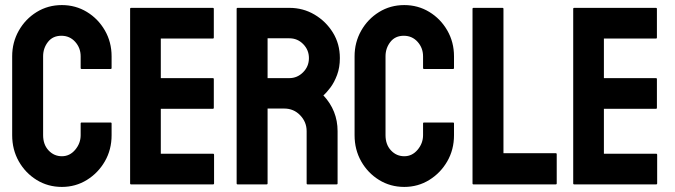

<svg xmlns="http://www.w3.org/2000/svg" viewBox="-20 -727 2660 757"><path d="M224 10Q169 10 124.5 -17.5Q80 -45 54 -91Q28 -137 28 -194V-505Q28 -560 54 -606Q80 -652 124.5 -679.5Q169 -707 224 -707Q278 -707 322.5 -680Q367 -653 393.5 -607Q420 -561 420 -505V-459Q420 -455 416 -455H302Q298 -455 298 -459V-505Q298 -538 276.5 -562Q255 -586 222 -586Q188 -586 169 -561.5Q150 -537 150 -505V-194Q150 -157 171.5 -134Q193 -111 224 -111Q255 -111 276.5 -136.5Q298 -162 298 -194V-240Q298 -244 302 -244H416Q420 -244 420 -240V-194Q420 -137 393.5 -91Q367 -45 322.5 -17.5Q278 10 224 10Z M497 0Q493 0 493 -4V-692Q493 -696 497 -696H819Q823 -696 823 -692V-579Q823 -575 819 -575H614V-419H819Q823 -419 823 -415V-302Q823 -298 819 -298H614V-121H820Q824 -121 824 -116V-4Q824 0 820 0Z M917 0Q913 0 913 -4V-692Q913 -696 917 -696H1121Q1175 -696 1220 -669.5Q1265 -643 1292.5 -598.5Q1320 -554 1320 -498Q1320 -461 1309 -431.5Q1298 -402 1282.5 -381.5Q1267 -361 1255 -351Q1311 -291 1311 -210V-4Q1311 0 1307 0H1193Q1189 0 1189 -4V-210Q1189 -246 1163.5 -272.5Q1138 -299 1101 -299H1035V-4Q1035 0 1031 0ZM1035 -419H1121Q1152 -419 1175 -442Q1198 -465 1198 -498Q1198 -530 1175.5 -553Q1153 -576 1121 -576H1035Z M1574 10Q1519 10 1474.5 -17.5Q1430 -45 1404 -91Q1378 -137 1378 -194V-505Q1378 -560 1404 -606Q1430 -652 1474.5 -679.5Q1519 -707 1574 -707Q1628 -707 1672.5 -680Q1717 -653 1743.5 -607Q1770 -561 1770 -505V-459Q1770 -455 1766 -455H1652Q1648 -455 1648 -459V-505Q1648 -538 1626.5 -562Q1605 -586 1572 -586Q1538 -586 1519 -561.5Q1500 -537 1500 -505V-194Q1500 -157 1521.5 -134Q1543 -111 1574 -111Q1605 -111 1626.5 -136.5Q1648 -162 1648 -194V-240Q1648 -244 1652 -244H1766Q1770 -244 1770 -240V-194Q1770 -137 1743.5 -91Q1717 -45 1672.5 -17.5Q1628 10 1574 10Z M1847 0Q1843 0 1843 -4V-692Q1843 -696 1847 -696H1961Q1965 -696 1965 -692V-123H2171Q2175 -123 2175 -119V-4Q2175 0 2171 0Z M2244 0Q2240 0 2240 -4V-692Q2240 -696 2244 -696H2566Q2570 -696 2570 -692V-579Q2570 -575 2566 -575H2361V-419H2566Q2570 -419 2570 -415V-302Q2570 -298 2566 -298H2361V-121H2567Q2571 -121 2571 -116V-4Q2571 0 2567 0Z"/></svg>

Font: AL Dynamic
Style: Regular
Weight: 400
Version: Version 1.000; ttfautohint (v1.8.2) -l 8 -r 50 -G 200 -x 14 